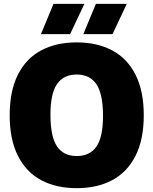

<svg xmlns="http://www.w3.org/2000/svg" viewBox="-20 -971 800 1001"><path d="M30.5 -370Q30.5 -497 73.5 -582Q116.5 -667 195 -708.5Q273.5 -750 380 -750Q486.5 -750 565 -708.2Q643.5 -666.5 686.5 -581.5Q729.5 -496.5 729.5 -370Q729.5 -243.5 686.5 -158.5Q643.5 -73.5 565 -31.8Q486.5 10 380 10Q273.5 10 195.2 -31.5Q117 -73 73.8 -158Q30.5 -243 30.5 -370ZM517 -366Q517 -481 482.8 -531.8Q448.5 -582.5 380 -582.5Q312 -582.5 277.5 -533Q243 -483.5 243 -374Q243 -258.5 277.2 -208Q311.5 -157.5 380 -157.5Q448.5 -157.5 482.8 -207Q517 -256.5 517 -366ZM193.5 -793 259 -951H420L345.5 -793ZM414.5 -793 480 -951H641L566.5 -793Z"/></svg>

Font: Encode Sans Semi Condensed Black
Style: Regular
Weight: 900
Width: 4
Designer: Multiple Designers
Foundry: Impallari Type
Version: Version 2.000